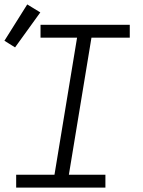

<svg xmlns="http://www.w3.org/2000/svg" viewBox="-25 -847 645 867"><path d="M48 0V-58H221L323 -677H158V-735H561V-677H388L286 -58H451V0ZM43 -633 -5 -663 98 -827 157 -791Z"/></svg>

Font: Iosevka Curly LtExObl
Style: Regular
Weight: 300
Width: 7
Italic angle: -9°
Monospace: yes
Designer: Belleve Invis
Foundry: Belleve Invis
Version: Version 11.1.0; ttfautohint (v1.8.3)